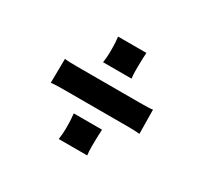

<svg xmlns="http://www.w3.org/2000/svg" viewBox="-111 -720 888 833"><g transform="rotate(30 333.0 -304.0)"><path d="M403.3 -509.8Q402.8 -501 402.8 -475.3Q402.8 -449.7 405.3 -432.1H262.7Q267.1 -461.9 267.1 -484.9Q267.1 -507.8 266.8 -516.4Q266.6 -524.9 266.1 -533.2Q265.6 -541.5 264.6 -548.8L263.7 -561H405.3Q403.8 -542.5 403.8 -530.8ZM171.4 -244.1Q134.3 -244.1 110.8 -241.7L112.3 -362.3Q123 -359.4 176.8 -359.4H488.8Q542 -359.4 553.2 -362.3L554.7 -241.7Q531.2 -244.1 494.1 -244.1ZM403.3 -125Q402.8 -116.2 402.8 -90.6Q402.8 -64.9 405.3 -47.4H262.7Q267.1 -77.1 267.1 -100.1Q267.1 -123 266.8 -131.6Q266.6 -140.1 266.1 -148.4Q265.6 -156.7 264.6 -164.1L263.7 -176.3H405.3Q403.8 -157.7 403.8 -146Z"/></g></svg>

Font: HammersmithOne
Style: Regular
Weight: 400
Designer: Nicole Fally
Foundry: Nicole Fally
Version: Version 1.003